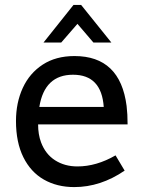

<svg xmlns="http://www.w3.org/2000/svg" viewBox="-20 -747 586 781"><path d="M450 -115 487 -53Q389 14 282 14Q212 14 158.5 -16.5Q105 -47 75 -107.5Q45 -168 45 -255Q45 -329 72.5 -389Q100 -449 153.5 -484Q207 -519 283 -519Q469 -519 495 -316Q499 -283 499 -241H135Q135 -200 147 -168Q165 -120 204 -95Q243 -70 295 -70Q372 -70 450 -115ZM140 -312H402Q393 -443 277 -443Q161 -443 140 -312ZM157 -574 279 -727H310L433 -574H360L295 -650L229 -574Z"/></svg>

Font: Arvo
Style: Regular
Weight: 400
Designer: Anton Koovit (Cyrillic Expansion: Cyreal)
Foundry: Anton Koovit, Yassin Baggar
Version: Version 3.000